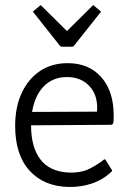

<svg xmlns="http://www.w3.org/2000/svg" viewBox="-20 -805 510 760"><path d="M103 -308Q103 -223 139.5 -174.5Q176 -126 251 -122Q301 -120 335 -137.5Q369 -155 391 -173Q395 -176 398 -172L423 -132Q425 -129 422 -126Q387 -93 343.5 -78.5Q300 -64 251 -65Q154 -67 97 -129.5Q40 -192 40 -307Q40 -381 66 -437Q92 -493 138.5 -524Q185 -555 248 -555Q332 -555 381 -499.5Q430 -444 430 -348Q430 -343 430 -337.5Q430 -332 429 -321Q427 -311 419 -311L103 -309Q103 -309 103 -308ZM107 -362 364 -363Q369 -425 335.5 -462.5Q302 -500 245 -500Q190 -500 154 -464Q118 -428 107 -362ZM110 -759 141 -785 245 -682 349 -785 380 -759 273 -624Q269 -620 265 -620H225Q221 -620 217 -624Z"/></svg>

Font: Gowun Dodum
Style: Regular
Weight: 400
Designer: Yanghee Ryu
Foundry: Yanghee Ryu
Version: Version 2.000